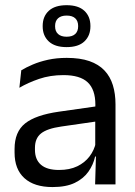

<svg xmlns="http://www.w3.org/2000/svg" viewBox="-20 -728 534 758"><path d="M355.5 0 359 -118.5 356 -131V-286.5L356.5 -315Q356.5 -374.5 326.2 -403Q296 -431.5 230.5 -431.5Q178 -431.5 134.2 -416.5Q90.5 -401.5 56.5 -381.5L64 -450.5Q83 -462 109.2 -473.2Q135.5 -484.5 169.2 -492Q203 -499.5 243.5 -499.5Q296 -499.5 332.8 -486.8Q369.5 -474 392.2 -450Q415 -426 425.5 -392Q436 -358 436 -316V0ZM187.5 10.5Q115 10.5 76.2 -24.8Q37.5 -60 37.5 -125.5V-140Q37.5 -207.5 79.2 -240.8Q121 -274 212 -287L366.5 -309L371 -250L222 -228.5Q166 -220.5 142 -201.2Q118 -182 118 -144.5V-136.5Q118 -98 141.8 -77.5Q165.5 -57 213 -57Q255 -57 285 -71.5Q315 -86 333.5 -110.5Q352 -135 358.5 -165L371 -110H355.5Q348.5 -78 329.2 -50.5Q310 -23 275.5 -6.2Q241 10.5 187.5 10.5ZM148.5 -624V-625.5Q148.5 -663 172.5 -685.2Q196.5 -707.5 243 -707.5Q289.5 -707.5 313.2 -685.2Q337 -663 337 -625.5V-624Q337 -587 313.2 -564.5Q289.5 -542 243 -542Q196.5 -542 172.5 -564.5Q148.5 -587 148.5 -624ZM197.5 -624Q197.5 -604.5 209.2 -593.8Q221 -583 243 -583Q265.5 -583 277 -593.8Q288.5 -604.5 288.5 -624V-625.5Q288.5 -645 277 -655.8Q265.5 -666.5 243 -666.5Q221 -666.5 209.2 -655.8Q197.5 -645 197.5 -625.5Z"/></svg>

Font: Anek Bangla
Style: Regular
Weight: 400
Designer: Sulekha Rajkumar (Bangla), Yesha Goshar (Latin)
Foundry: Ek Type
Version: Version 1.003